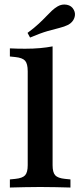

<svg xmlns="http://www.w3.org/2000/svg" viewBox="-20 -839 360 859"><path d="M159.7 -2.4Q121.8 -2.4 90.3 -1.6Q58.9 -0.8 24.2 0V-36.3L48.4 -38.7Q80.6 -41.9 92.3 -54.8Q104 -67.7 104 -100V-208.1H215.3V-100Q215.3 -67.7 227 -54.8Q238.7 -41.9 271 -38.7L295.2 -36.3V0Q261.3 -0.8 229.8 -1.6Q198.4 -2.4 159.7 -2.4ZM104 -208.1V-520.2Q104 -554 92.3 -567.3Q80.6 -580.6 47.6 -583.9L24.2 -586.3V-622.6Q41.9 -621.8 57.7 -621.4Q73.4 -621 92.7 -621Q129 -621 159.7 -623.8Q190.3 -626.6 215.3 -631.5V-622.6V-208.1ZM114.5 -671 103.2 -691.9Q133.9 -714.5 153.6 -733.1Q173.4 -751.6 187.1 -766.1Q200.8 -780.6 212.5 -791.5Q224.2 -802.4 237.9 -810.5Q257.3 -821.8 279 -817.7Q300.8 -813.7 310.5 -794.4Q319.4 -777.4 312.5 -758.5Q305.6 -739.5 285.5 -728.2Q267.7 -719.4 246 -714.1Q224.2 -708.9 193.1 -700Q162.1 -691.1 114.5 -671Z"/></svg>

Font: Playfair 9pt
Style: Bold
Weight: 700
Designer: Claus Eggers Sørensen
Foundry: Claus Eggers Sørensen
Version: Version 2.203